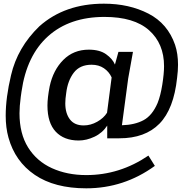

<svg xmlns="http://www.w3.org/2000/svg" viewBox="-20 -812 1011 1044"><path d="M449 212Q277 212 169.5 139Q62 66 26 -64Q11 -118 11 -183Q11 -281 40 -403Q75 -554 194 -669Q332 -792 545 -792Q682 -792 787 -738Q892 -684 932 -568Q948 -520 948 -460Q948 -427 943 -389Q925 -219 847 -139.5Q769 -60 629 -60H563V-129Q537 -89 493.5 -68.5Q450 -48 408 -48Q328 -48 283 -96Q238 -144 238 -238Q238 -280 250 -342Q269 -431 324.5 -486.5Q380 -542 463 -542Q522 -542 557 -517Q592 -492 605 -461L624 -530H703L677 -385L643 -131Q713 -133 760.5 -158.5Q808 -184 837 -252Q853 -292 862.5 -352Q872 -412 872 -452Q872 -575 790.5 -647.5Q709 -720 548 -720Q359 -720 242 -615.5Q125 -511 97 -314L93 -286Q86 -233 86 -196Q86 -85 133 -10Q180 65 262.5 102.5Q345 140 449 140Q631 140 787 34L822 90Q654 212 449 212ZM435 -130Q473 -130 508.5 -150Q544 -170 562 -199L587 -391Q573 -422 545 -441Q517 -460 478 -460Q414 -460 381 -416.5Q348 -373 340 -306Q335 -274 335 -250Q335 -196 360 -163Q385 -130 435 -130Z"/></svg>

Font: Tanohe Sans Medium
Style: Italic
Weight: 500
Designer: Village Type and Design LLC & Cristiano Sobral
Foundry: Cooper Hewitt Smithsonian Design Museum
Version: Version 1.00;September 29, 2021;FontCreator 13.0.0.2655 64-b